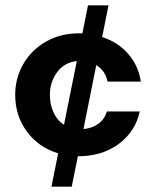

<svg xmlns="http://www.w3.org/2000/svg" viewBox="-20 -700 582 720"><path d="M272 -114 249 0H173L198 -125Q125 -147 81 -206.5Q37 -266 37 -344Q37 -407 67.5 -460Q98 -513 152.5 -544Q207 -575 275 -575H289L310 -680H387L363 -561Q423 -542 461.5 -497Q500 -452 508 -394H383Q376 -434 341 -456L293 -216Q326 -219 349 -236Q372 -253 381 -282H504Q488 -207 425.5 -160.5Q363 -114 273 -114ZM220 -232 268 -471Q221 -466 194 -429Q167 -392 167 -344Q167 -309 180.5 -279Q194 -249 220 -232Z"/></svg>

Font: Teachers SemiBold
Style: Regular
Weight: 600
Designer: Alfredo Marco Pradil & Chank Diesel
Version: Version 0.009